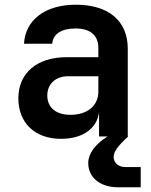

<svg xmlns="http://www.w3.org/2000/svg" viewBox="-20 -580 640 816"><path d="M239 10C331 10 392 -33 401 -103V0H437C383 34 355 74 355 113C355 173 404 216 482 216H578V130H513C482 130 463 111 463 87C463 66 480 40 525 0H523V-373C523 -491 442 -560 302 -560C170 -560 87 -493 82 -394H202C205 -436 242 -459 301 -459C365 -459 398 -429 398 -376V-337H264C136 -337 58 -269 58 -162C58 -59 127 10 239 10ZM279 -92C217 -92 181 -124 181 -174C181 -222 215 -256 270 -256H398V-191C398 -131 352 -92 279 -92Z"/></svg>

Font: JetBrains Mono
Style: Bold
Weight: 558
Monospace: yes
Designer: Philipp Nurullin, Konstantin Bulenkov
Foundry: JetBrains
Version: Version 2.305